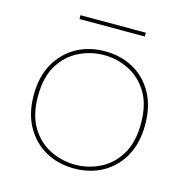

<svg xmlns="http://www.w3.org/2000/svg" viewBox="-102 -774 851 877"><g transform="rotate(15 323.5 -335.0)"><path d="M324 7Q249 7 189.5 -26Q130 -59 95 -121Q60 -183 60 -270Q60 -357 95 -419Q130 -481 189.5 -514Q249 -547 324 -547Q399 -547 458.5 -514Q518 -481 552.5 -419Q587 -357 587 -270Q587 -183 552.5 -121Q518 -59 458.5 -26Q399 7 324 7ZM324 -11Q386 -11 441.5 -38.5Q497 -66 532 -123.5Q567 -181 567 -270Q567 -360 532 -417Q497 -474 441.5 -501.5Q386 -529 324 -529Q262 -529 206 -501.5Q150 -474 115 -417Q80 -360 80 -270Q80 -181 115 -123.5Q150 -66 206 -38.5Q262 -11 324 -11ZM172 -659V-677H481V-659Z"/></g></svg>

Font: Poppins Devanagari Thin
Style: Regular
Weight: 100
Designer: Ninad Kale (Devanagari), Jonny Pinhorn (Latin)
Foundry: Indian Type Foundry
Version: 4.005